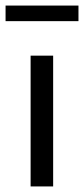

<svg xmlns="http://www.w3.org/2000/svg" viewBox="-31 -670 302 690"><path d="M79 0V-470H160V0ZM-11 -594V-650H251V-594Z"/></svg>

Font: Gantari
Style: Regular
Weight: 400
Designer: Anugrah Pasau
Foundry: Lafontype
Version: Version 1.000; ttfautohint (v1.8.3)